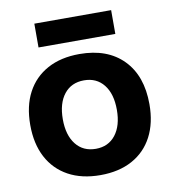

<svg xmlns="http://www.w3.org/2000/svg" viewBox="-84 -820 818 906"><g transform="rotate(-10 325.0 -367.0)"><path d="M325 12Q236 12 171.8 -23Q107.6 -58.1 73.3 -123Q39 -188 39 -278Q39 -369 73.3 -433.5Q107.5 -497.9 171.7 -533Q235.9 -568 325.2 -568Q459 -568 534.5 -491Q610 -414 610 -277.8Q610 -188 576 -123Q542 -58 478 -23Q414 12 325 12ZM325 -114Q385 -114 419.5 -158.1Q454 -202.3 454 -278.3Q454 -355 419.5 -398.5Q385 -442 325 -442Q264.2 -442 229.6 -398.3Q195 -354.5 195 -277.9Q195 -202 229.6 -158Q264.2 -114 325 -114ZM141 -632V-746H509V-632Z"/></g></svg>

Font: Azeret Mono Thin
Style: Regular
Weight: 100
Designer: Martin Vácha
Foundry: Displaay
Version: Version 1.002